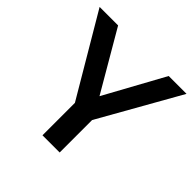

<svg xmlns="http://www.w3.org/2000/svg" viewBox="-177 -860 1022 1022"><g transform="rotate(45 333.5 -349.0)"><path d="M12.2 -698.2H151.4L347.7 -361.8L532.2 -698.2H666.5L409.7 -244.1V0H280.3V-244.1Z"/></g></svg>

Font: Voltera
Style: Bold
Weight: 700
Designer: Bernd Montag
Version: Version 1.301